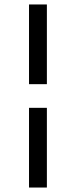

<svg xmlns="http://www.w3.org/2000/svg" viewBox="-20 -652 340 860"><path d="M190 -275V-632H110V-275ZM190 188V-169H110V188Z"/></svg>

Font: Cambay Devanagari
Style: Regular
Weight: 700
Designer: Pooja Saxena
Foundry: Pooja Saxena
Version: Version 1.095;PS 001.095;hotconv 1.0.70;makeotf.lib2.5.58329